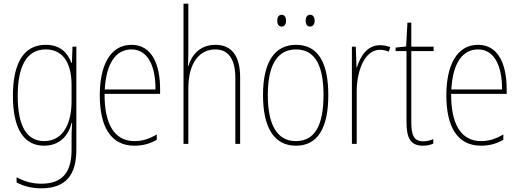

<svg xmlns="http://www.w3.org/2000/svg" viewBox="-20 -780 2817 1041"><path d="M228 -537C105 -537 50 -432 50 -260C50 -78 112 10 219 10C299 10 350 -40 368 -113H371C368 -72 368 -47 368 -14V32C368 156 317 216 204 216C150 216 109 202 70 181V209C107 229 150 241 204 241C338 241 394 167 394 32V-527H373L370 -439H367C348 -491 309 -537 228 -537ZM228 -512C331 -512 368 -424 368 -319V-229C368 -129 333 -15 219 -15C126 -15 76 -95 76 -260C76 -413 120 -512 228 -512Z M693 -537C576 -537 521 -423 521 -263C521 -97 578 10 709 10C757 10 795 -2 830 -22V-51C787 -26 752 -15 709 -15C601 -15 546 -106 547 -271H848V-298C848 -424 807 -537 693 -537ZM693 -512C784 -512 824 -417 823 -295H548C556 -440 610 -512 693 -512Z M1001 -493V-760H975V0H1001V-299C1001 -447 1067 -512 1147 -512C1212 -512 1256 -469 1256 -356V0H1282V-360C1282 -480 1234 -537 1148 -537C1060 -537 1018 -477 1001 -422H999C1000 -446 1001 -463 1001 -493Z M1483 -668C1483 -651 1490 -636 1507 -636C1523 -636 1531 -649 1531 -668C1531 -686 1523 -700 1507 -700C1490 -700 1483 -684 1483 -668ZM1637 -668C1637 -651 1645 -636 1661 -636C1678 -636 1686 -650 1686 -668C1686 -686 1678 -700 1661 -700C1645 -700 1637 -685 1637 -668ZM1760 -264C1760 -428 1712 -537 1585 -537C1467 -537 1406 -440 1406 -265C1406 -88 1466 10 1585 10C1703 10 1760 -87 1760 -264ZM1432 -265C1432 -423 1481 -512 1585 -512C1695 -512 1734 -413 1734 -265C1734 -102 1688 -15 1584 -15C1480 -15 1432 -107 1432 -265Z M2040 -535C1968 -535 1932 -470 1915 -414H1913L1909 -527H1888V0H1914V-283C1914 -394 1956 -510 2040 -510C2059 -510 2075 -505 2088 -500L2096 -524C2079 -532 2059 -535 2040 -535Z M2274 -14C2223 -14 2210 -49 2210 -119V-503H2331V-527H2210V-657H2189L2182 -528L2125 -522V-503H2184V-120C2184 -37 2202 10 2273 10C2297 10 2313 5 2329 -1V-26C2315 -19 2295 -14 2274 -14Z M2572 -537C2455 -537 2400 -423 2400 -263C2400 -97 2457 10 2588 10C2636 10 2674 -2 2709 -22V-51C2666 -26 2631 -15 2588 -15C2480 -15 2425 -106 2426 -271H2727V-298C2727 -424 2686 -537 2572 -537ZM2572 -512C2663 -512 2703 -417 2702 -295H2427C2435 -440 2489 -512 2572 -512Z"/></svg>

Font: Noto Sans Devanagari Condensed Thin
Style: Regular
Weight: 100
Width: 3
Designer: Jelle Bosma - Monotype Design Team
Foundry: Monotype Imaging Inc.
Version: Version 2.004